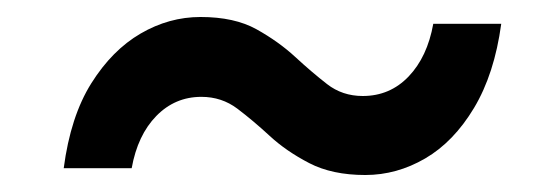

<svg xmlns="http://www.w3.org/2000/svg" viewBox="-20 -464 630 226"><path d="M410 -258Q371 -258 344 -272Q317 -286 297.5 -304Q278 -322 259.5 -336Q241 -350 217 -350Q186 -350 164 -327.5Q142 -305 135 -266H55Q63 -327 87.5 -366Q112 -405 145.5 -424.5Q179 -444 216 -444Q256 -444 282 -429.5Q308 -415 327.5 -397Q347 -379 365 -365Q383 -351 407 -351Q439 -351 461 -374Q483 -397 490 -436H570Q562 -377 538 -337Q514 -297 480.5 -277.5Q447 -258 410 -258Z"/></svg>

Font: Montserrat Thin SemiBold
Style: Italic
Weight: 600
Italic angle: -11.3°
Version: Version 9.000